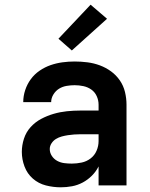

<svg xmlns="http://www.w3.org/2000/svg" viewBox="-20 -790 640 818"><path d="M239 8Q207 8 175.5 0Q144 -8 120 -29Q96 -50 84.5 -80.5Q73 -111 73 -143Q73 -171 82 -199Q91 -227 110.5 -248.5Q130 -270 155.5 -283.5Q181 -297 208.5 -305Q236 -313 264.5 -316Q293 -319 322 -319H400V-344Q400 -363 392 -380.5Q384 -398 369 -408.5Q354 -419 335.5 -423Q317 -427 298 -427Q281 -427 263.5 -424Q246 -421 231.5 -412Q217 -403 207.5 -387.5Q198 -372 198 -355H79Q79 -381 87.5 -406.5Q96 -432 111.5 -453Q127 -474 149 -489Q171 -504 195.5 -512.5Q220 -521 246 -524.5Q272 -528 298 -528Q325 -528 352.5 -524.5Q380 -521 405.5 -511.5Q431 -502 453 -486Q475 -470 490.5 -447.5Q506 -425 512.5 -398Q519 -371 519 -344V0H400V-81Q389 -59 371.5 -41.5Q354 -24 332.5 -12.5Q311 -1 287 3.5Q263 8 239 8ZM286 -93Q307 -93 328 -97.5Q349 -102 366 -115Q383 -128 391.5 -148Q400 -168 400 -189V-218H322Q309 -218 295.5 -217Q282 -216 269 -214Q256 -212 243 -208.5Q230 -205 218.5 -198Q207 -191 199.5 -179.5Q192 -168 192 -155Q192 -139 201 -125.5Q210 -112 224 -104.5Q238 -97 254 -95Q270 -93 286 -93ZM286 -575 229 -625 366 -770 436 -710Z"/></svg>

Font: Iosevka Fixed Extended
Style: Bold
Weight: 700
Width: 7
Monospace: yes
Designer: Belleve Invis
Foundry: Belleve Invis
Version: Version 24.1.1; ttfautohint (v1.8.4)